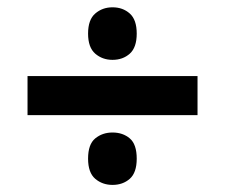

<svg xmlns="http://www.w3.org/2000/svg" viewBox="-20 -586 618 528"><path d="M523.2 -376.9V-269.4H55.7V-376.9ZM289.4 -77.5Q261.7 -77.5 241.9 -94.3Q222.2 -111.2 222.2 -149.7Q222.2 -189.2 241.9 -205.4Q261.7 -221.6 289.4 -221.6Q317.8 -221.6 336.9 -205.4Q356 -189.2 356 -149.7Q356 -111.2 336.9 -94.3Q317.8 -77.5 289.4 -77.5ZM289.4 -421.4Q261.7 -421.4 241.9 -438.4Q222.2 -455.5 222.2 -493.6Q222.2 -531.8 241.9 -548.8Q261.7 -565.9 289.4 -565.9Q317.8 -565.9 336.9 -548.8Q356 -531.8 356 -493.6Q356 -455.5 336.9 -438.4Q317.8 -421.4 289.4 -421.4Z"/></svg>

Font: Noto Sans Oriya
Style: Regular
Weight: 400
Designer: Amélie Bonet and Sol Matas
Foundry: Google LLC
Version: Version 2.006